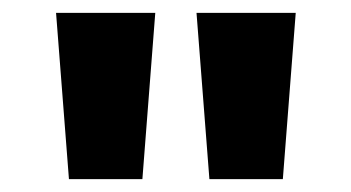

<svg xmlns="http://www.w3.org/2000/svg" viewBox="-20 -886 545 298"><path d="M87 -608H201L221 -866H67ZM305 -608H419L439 -866H285Z"/></svg>

Font: Noto Sans Malayalam UI ExtraBold
Style: Regular
Weight: 800
Designer: Jelle Bosma - Monotype Design Team
Foundry: Monotype Imaging Inc.
Version: Version 2.104